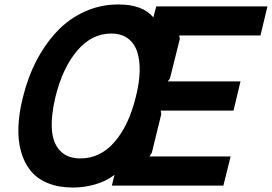

<svg xmlns="http://www.w3.org/2000/svg" viewBox="-20 -840 1232 870"><path d="M595.2 -399.9Q611.3 -462.9 612.8 -515.4Q614.3 -567.9 601.3 -606.4Q588.4 -645 558.6 -666.5Q528.8 -688 483.9 -688Q395.5 -688 329.3 -609.9Q263.2 -531.7 231 -399.9Q210.9 -315.4 215.1 -253.7Q219.2 -191.9 252.2 -157Q285.2 -122.1 344.2 -122.1Q434.1 -122.1 498.8 -196.5Q563.5 -271 595.2 -399.9ZM1024.9 -130.9 992.2 1H486.8L499 -47.9Q463.4 -20 413.3 -5.1Q363.3 9.8 311 9.8Q246.1 9.8 197.3 -10Q148.4 -29.8 118.9 -66.2Q89.4 -102.5 75.2 -153.3Q61 -204.1 63.5 -266.4Q65.9 -328.6 84 -399.9Q106 -489.7 145.5 -565.7Q185.1 -641.6 239 -698.5Q293 -755.4 364.3 -787.6Q435.5 -819.8 516.1 -819.8Q627 -819.8 674.8 -761.2L688 -811H1191.9L1160.2 -679.2H792L794.9 -664.1L750 -483.9L740.2 -471.2H1069.8L1038.1 -338.9H708L710.9 -323.2L668 -147.9L657.2 -130.9Z"/></svg>

Font: Sinkin Sans 600 SemiBold Italic
Style: Regular
Weight: 600
Italic angle: -112°
Designer: Keith Bates
Foundry: K-Type
Version: Sinkin Sans (version 1.0)  by Keith Bates   •   © 2014   www